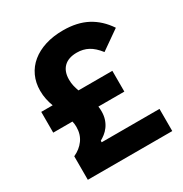

<svg xmlns="http://www.w3.org/2000/svg" viewBox="-166 -835 914 961"><g transform="rotate(-30 291.0 -355.0)"><path d="M66 0V-136Q104 -153 126.5 -184Q149 -215 149 -258Q149 -276 145 -291H34V-411H100Q92 -432 87 -455.5Q82 -479 82 -505Q82 -551 99.5 -589Q117 -627 150 -654Q183 -681 229 -695.5Q275 -710 332 -710Q413 -710 470.5 -679.5Q528 -649 568 -589L458 -512Q430 -548 401 -563.5Q372 -579 336 -579Q287 -579 261 -553.5Q235 -528 235 -481Q235 -461 239 -444.5Q243 -428 249 -411H445V-291H295Q296 -284 296.5 -277.5Q297 -271 297 -263Q297 -237 290 -216.5Q283 -196 271.5 -180.5Q260 -165 246.5 -154.5Q233 -144 220 -137V-128H554V0Z"/></g></svg>

Font: IBM Plex Sans Thai
Style: Bold
Weight: 700
Designer: Mike Abbink, Paul van der Laan, Pieter van Rosmalen, Ben Mitchell, Mark Frömberg
Foundry: Bold Monday
Version: Version 1.2